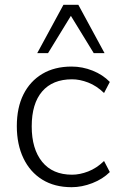

<svg xmlns="http://www.w3.org/2000/svg" viewBox="-20 -771 499 799"><path d="M278 8Q207 8 156 -23.5Q105 -55 77.5 -112.5Q50 -170 50 -246Q50 -323 77.5 -378Q105 -433 156 -463.5Q207 -494 278 -494Q323 -494 365.5 -477Q408 -460 437 -430L413 -384Q382 -414 347 -427.5Q312 -441 280 -441Q199 -441 155.5 -390.5Q112 -340 112 -245Q112 -151 155.5 -97.5Q199 -44 280 -44Q312 -44 347 -57.5Q382 -71 413 -101L437 -55Q408 -26 364.5 -9Q321 8 278 8ZM135 -550 244 -751H306L415 -550H370L275 -705L180 -550Z"/></svg>

Font: Nunito Sans 12pt ExtraLight 12pt Light
Style: Regular
Weight: 300
Version: Version 3.101;gftools[0.9.27]